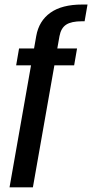

<svg xmlns="http://www.w3.org/2000/svg" viewBox="-20 -806 396 826"><path d="M21 0 113.5 -525H49.5L62 -597.5H126.5L136 -651.5Q147.5 -716 196.8 -751.2Q246 -786.5 334 -786.5H356.5L344 -714.5H332.5Q287 -714.5 264.8 -700Q242.5 -685.5 236 -651L226.5 -597.5H311.5L299 -525H214L121.5 0Z"/></svg>

Font: Anybody Condensed Medium
Style: Italic
Weight: 500
Width: 3
Italic angle: -10°
Designer: Tyler Finck
Foundry: Etcetera Type Company
Version: Version 1.010; ttfautohint (v1.8.3) -l 8 -r 50 -G 200 -x 14 